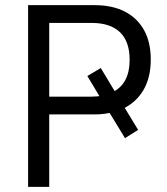

<svg xmlns="http://www.w3.org/2000/svg" viewBox="-20 -725 647 745"><path d="M89 0V-705H347Q416 -705 464.5 -680Q513 -655 539 -608Q565 -561 565 -494Q565 -424 536.5 -375.5Q508 -327 455 -302L457 -318L516 -221L465 -189L398 -299L419 -290Q404 -286 386 -283.5Q368 -281 347 -281H171V0ZM171 -350H335Q347 -350 357.5 -351Q368 -352 378 -355L373 -340L319 -430L371 -461L430 -363L416 -367Q483 -399 483 -493Q483 -564 445.5 -600Q408 -636 336 -636H171Z"/></svg>

Font: Nunito Sans 10pt SemiCondensed
Style: Regular
Weight: 400
Width: 4
Designer: Vernon Adams
Foundry: Vernon Adams
Version: Version 3.101;gftools[0.9.27]